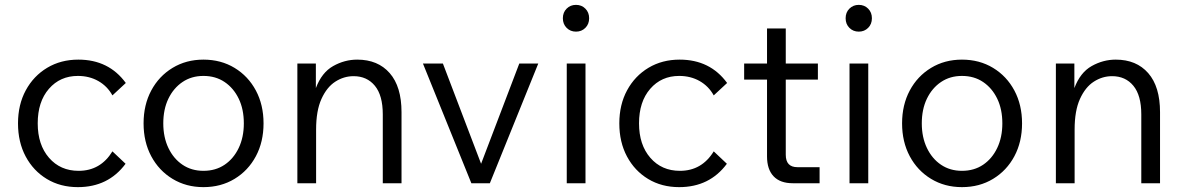

<svg xmlns="http://www.w3.org/2000/svg" viewBox="-20 -753 4863 789"><path d="M442 -131 496 -80Q425 16 300 16Q228 16 172.5 -17.5Q117 -51 85.5 -110Q54 -169 54 -246Q54 -323 86 -382Q118 -441 174 -474.5Q230 -508 302 -508Q427 -508 497 -412L442 -361Q421 -399 384 -420Q347 -441 300 -441Q227 -441 181 -388Q135 -335 135 -246Q135 -158 181.5 -104.5Q228 -51 303 -51Q393 -51 442 -131Z M816 16Q745 16 689 -18Q633 -52 601.5 -111Q570 -170 570 -246Q570 -322 601.5 -381Q633 -440 689 -474Q745 -508 816 -508Q888 -508 944 -474Q1000 -440 1031.5 -381Q1063 -322 1063 -246Q1063 -170 1031.5 -111Q1000 -52 944 -18Q888 16 816 16ZM816 -51Q866 -51 903 -76Q940 -101 961 -145Q982 -189 982 -246Q982 -304 961 -347.5Q940 -391 903 -416Q866 -441 816 -441Q767 -441 730 -416Q693 -391 672 -347.5Q651 -304 651 -246Q651 -189 672 -145Q693 -101 730 -76Q767 -51 816 -51Z M1630 0H1553V-283Q1553 -361 1520.5 -400.5Q1488 -440 1433 -440Q1393 -440 1358 -417.5Q1323 -395 1301 -346.5Q1279 -298 1279 -221V0H1202V-492H1278V-391Q1302 -455 1349 -481.5Q1396 -508 1448 -508Q1533 -508 1581.5 -452.5Q1630 -397 1630 -292Z M1993 0H1917L1718 -492H1800L1957 -80L2114 -492H2192Z M2401 -678Q2401 -654 2385.5 -638.5Q2370 -623 2347 -623Q2324 -623 2308.5 -638.5Q2293 -654 2293 -678Q2293 -702 2308.5 -717.5Q2324 -733 2347 -733Q2370 -733 2385.5 -717.5Q2401 -702 2401 -678ZM2386 0H2309V-492H2386Z M2913 -131 2967 -80Q2896 16 2771 16Q2699 16 2643.5 -17.5Q2588 -51 2556.5 -110Q2525 -169 2525 -246Q2525 -323 2557 -382Q2589 -441 2645 -474.5Q2701 -508 2773 -508Q2898 -508 2968 -412L2913 -361Q2892 -399 2855 -420Q2818 -441 2771 -441Q2698 -441 2652 -388Q2606 -335 2606 -246Q2606 -158 2652.5 -104.5Q2699 -51 2774 -51Q2864 -51 2913 -131Z M3348 0H3238Q3186 0 3159 -28.5Q3132 -57 3132 -110V-426H3038V-492H3132V-636H3209V-492H3341V-426H3209V-117Q3209 -66 3257 -66H3348Z M3563 -678Q3563 -654 3547.5 -638.5Q3532 -623 3509 -623Q3486 -623 3470.5 -638.5Q3455 -654 3455 -678Q3455 -702 3470.5 -717.5Q3486 -733 3509 -733Q3532 -733 3547.5 -717.5Q3563 -702 3563 -678ZM3548 0H3471V-492H3548Z M3933 16Q3862 16 3806 -18Q3750 -52 3718.5 -111Q3687 -170 3687 -246Q3687 -322 3718.5 -381Q3750 -440 3806 -474Q3862 -508 3933 -508Q4005 -508 4061 -474Q4117 -440 4148.5 -381Q4180 -322 4180 -246Q4180 -170 4148.5 -111Q4117 -52 4061 -18Q4005 16 3933 16ZM3933 -51Q3983 -51 4020 -76Q4057 -101 4078 -145Q4099 -189 4099 -246Q4099 -304 4078 -347.5Q4057 -391 4020 -416Q3983 -441 3933 -441Q3884 -441 3847 -416Q3810 -391 3789 -347.5Q3768 -304 3768 -246Q3768 -189 3789 -145Q3810 -101 3847 -76Q3884 -51 3933 -51Z M4747 0H4670V-283Q4670 -361 4637.5 -400.5Q4605 -440 4550 -440Q4510 -440 4475 -417.5Q4440 -395 4418 -346.5Q4396 -298 4396 -221V0H4319V-492H4395V-391Q4419 -455 4466 -481.5Q4513 -508 4565 -508Q4650 -508 4698.5 -452.5Q4747 -397 4747 -292Z"/></svg>

Font: Wix Madefor Text
Style: Regular
Weight: 400
Designer: Dalton Maag Ltd
Foundry: Dalton Maag Ltd
Version: Version 3.100